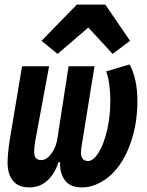

<svg xmlns="http://www.w3.org/2000/svg" viewBox="-20 -805 640 837"><path d="M13 -97Q13 -115 15.5 -140.5Q18 -166 22 -192L76 -516H194L133 -187Q129 -165 129 -142Q129 -107 160 -107Q174 -107 186.5 -117Q199 -127 211 -146Q226 -170 231 -206L279 -516H392L338 -182Q333 -155 333 -139Q333 -123 340.5 -113Q348 -103 363 -103Q387 -103 410 -140Q433 -177 447 -238Q461 -299 461 -366Q461 -402 456.5 -436Q452 -470 443 -494L545 -524Q561 -495 570 -454.5Q579 -414 579 -365Q579 -277 555.5 -200.5Q532 -124 491 -72Q459 -32 418.5 -10Q378 12 337 12Q286 12 263 -19Q240 -50 242 -98H235Q217 -44 184.5 -16Q152 12 108 12Q60 12 36.5 -17Q13 -46 13 -97ZM439 -785 547 -627 471 -570 365 -685 231 -570 161 -627 315 -785Z"/></svg>

Font: iA Writer Mono V
Style: Regular
Weight: 400
Italic angle: -9.5°
Designer: Mike Abbink, Paul van der Laan, Pieter van Rosmalen
Foundry: Bold Monday
Version: Version 2.000